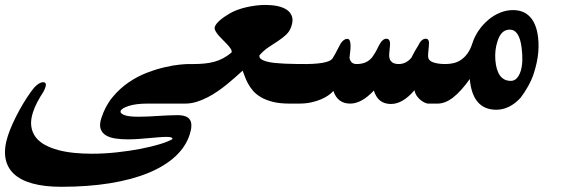

<svg xmlns="http://www.w3.org/2000/svg" viewBox="-156 -482 2252 763"><path d="M575.2 -70.3H430.7Q383.8 -70.3 355.5 -61Q327.1 -51.8 323.2 -40.5Q320.8 -32.2 337.2 -25.1Q353.5 -18.1 394.5 -18.1Q412.6 -18.1 432.1 -19Q451.7 -20 471.4 -21.2Q491.2 -22.5 511 -23.4Q530.8 -24.4 548.8 -24.4Q587.9 -24.4 599.1 -5.6Q610.4 13.2 598.1 51.8Q582.5 101.1 540.8 139.6Q499 178.2 433.8 205.1Q368.7 231.9 281.5 246.1Q194.3 260.3 87.4 260.3Q20.5 260.3 -27.1 247.1Q-74.7 233.9 -101.6 208.3Q-128.4 182.6 -134.5 145Q-140.6 107.4 -125 58.6Q-118.2 37.1 -106 10Q-93.8 -17.1 -78.9 -44.2Q-64 -71.3 -48.1 -95.5Q-32.2 -119.6 -18.6 -135.7Q1 -155.3 15.1 -155.3Q22 -155.3 24.9 -150.9Q27.8 -146.5 24.9 -136.7Q23.9 -133.3 22.2 -129.2Q20.5 -125 17.6 -119.1Q2.4 -95.7 -8.3 -75.2Q-19 -54.7 -24.9 -36.1Q-35.2 -4.4 -31.7 20Q-28.3 44.4 -14.4 62.7Q-0.5 81.1 22.7 93.8Q45.9 106.4 75.2 114.3Q104.5 122.1 138.7 125.5Q172.9 128.9 209 128.9Q257.8 128.9 307.4 123.5Q356.9 118.2 400.4 109.9Q443.8 101.6 477.8 91.3Q511.7 81.1 529.3 70.8Q530.8 62 506.8 62Q492.7 62 474.4 63.5Q456.1 64.9 435.5 66.9Q415 68.8 393.6 70.3Q372.1 71.8 351.6 71.8Q325.2 71.8 302.5 68.4Q279.8 64.9 264.6 55.7Q249.5 46.4 243.9 30Q238.3 13.7 246.6 -12.2Q262.2 -61 291.3 -95.9Q320.3 -130.9 355.5 -154.8Q390.6 -178.7 428.5 -193.1Q466.3 -207.5 499.5 -215.1Q532.7 -222.7 557.4 -225.1Q582 -227.5 591.3 -227.5H625Z M1027.8 -70.3H994.1Q955.6 -70.3 927.7 -77.4Q899.9 -84.5 880.6 -95.9Q861.3 -107.4 849.1 -121.8Q836.9 -136.2 829.1 -150.9Q821.3 -165.5 816.7 -178.7Q812 -191.9 808.1 -201.2Q796.4 -190.4 781 -176.8Q765.6 -163.1 747.8 -148.4Q730 -133.8 710 -119.9Q689.9 -106 668.5 -95Q647 -84 624.8 -77.1Q602.5 -70.3 580.1 -70.3H547.4L597.2 -227.5H611.3Q635.3 -227.5 656 -229.5Q676.8 -231.4 695.6 -236.6Q714.4 -241.7 731.2 -250.7Q748 -259.8 764.2 -273.4Q766.1 -279.8 761.2 -287.6Q756.3 -295.4 748.3 -304.2Q740.2 -313 730.5 -322.5Q720.7 -332 712.6 -341.3Q704.6 -350.6 700 -359.4Q695.3 -368.2 697.8 -375.5Q701.7 -387.2 717.3 -400.9Q732.9 -414.6 756.3 -428.2Q769.5 -436 786.4 -442.4Q803.2 -448.7 822.3 -453.1Q841.3 -457.5 861.1 -460Q880.9 -462.4 899.9 -462.4Q924.8 -462.4 946.8 -457.8Q968.8 -453.1 983.4 -443.4Q998 -433.6 1003.9 -417.7Q1009.8 -401.9 1002.4 -378.9Q996.1 -358.4 981.7 -344.7Q967.3 -331.1 949 -319.1Q930.7 -307.1 911.1 -294.2Q891.6 -281.2 875 -262.2Q873.5 -253.4 881.1 -247.6Q888.7 -241.7 902.6 -237.8Q916.5 -233.9 935.5 -231.9Q954.6 -230 975.8 -229Q997.1 -228 1019.5 -227.8Q1042 -227.5 1063 -227.5H1077.6Z M1577.6 -70.3H1544.4Q1541 -70.3 1533.2 -73.5Q1525.4 -76.7 1516.8 -83.3Q1508.3 -89.8 1501 -99.9Q1493.7 -109.9 1491.2 -123.5Q1444.3 -68.8 1397.9 -68.8Q1371.6 -68.8 1355 -81.8Q1338.4 -94.7 1329.6 -122.1Q1280.8 -70.3 1235.8 -70.3Q1185.5 -70.3 1168.9 -120.6Q1161.6 -112.3 1149.4 -103.5Q1137.2 -94.7 1120.1 -87.4Q1103 -80.1 1081.1 -75.2Q1059.1 -70.3 1032.7 -70.3H1000L1049.8 -227.5H1064Q1158.7 -229 1167.5 -253.4Q1168.5 -254.4 1175.3 -266.4Q1182.1 -278.3 1192.9 -299.8Q1199.7 -314 1208 -320.8Q1216.3 -327.6 1223.6 -327.6Q1231 -327.6 1233.9 -320.6Q1236.8 -313.5 1237.1 -302.5Q1237.3 -291.5 1235.8 -278.1Q1234.4 -264.6 1232.9 -252.4Q1234.9 -240.7 1241.7 -234.1Q1248.5 -227.5 1261.7 -227.5Q1280.3 -227.5 1295.4 -233.6Q1310.5 -239.7 1322.3 -253.4Q1326.2 -258.8 1333.3 -270Q1340.3 -281.2 1349.1 -299.8Q1363.3 -328.1 1379.4 -328.1Q1396.5 -328.1 1393.6 -299.8Q1391.6 -281.2 1390.9 -269.5Q1390.1 -257.8 1391.1 -254.4Q1395.5 -227.5 1428.7 -227.5Q1443.4 -227.5 1456.3 -234.1Q1469.2 -240.7 1479 -252.9Q1482.4 -259.3 1488 -270.3Q1493.7 -281.2 1505.4 -299.8Q1518.1 -328.1 1536.1 -328.1Q1551.8 -328.1 1548.3 -299.8Q1545.9 -279.8 1545.4 -268.3Q1544.9 -256.8 1545.9 -252.9Q1548.3 -239.7 1567.4 -233.6Q1586.4 -227.5 1613.3 -227.5H1627.4Z M1917 -291.5Q1908.2 -364.3 1869.6 -364.3Q1835 -364.3 1820.8 -317.4Q1815.4 -300.8 1813.2 -282.7Q1811 -264.6 1812.5 -243.2Q1819.3 -160.6 1874 -160.6Q1900.9 -160.6 1913.6 -200.7Q1918.9 -218.8 1919.7 -241.2Q1920.4 -263.7 1917 -291.5ZM1965.3 -190.4Q1961.4 -178.2 1955.6 -165Q1949.7 -151.9 1942.6 -139.2Q1935.5 -126.5 1928 -115Q1920.4 -103.5 1913.1 -93.8Q1891.6 -70.3 1867.2 -58.1Q1842.8 -45.9 1816.4 -45.9Q1721.7 -45.9 1710.9 -168Q1675.8 -118.7 1644.5 -94.5Q1613.3 -70.3 1583 -70.3H1550.3L1600.1 -227.5H1614.3Q1630.9 -227.5 1646.7 -231.2Q1662.6 -234.9 1676.5 -244.4Q1690.4 -253.9 1701.9 -269.8Q1713.4 -285.6 1721.2 -310.1Q1730 -337.4 1746.6 -361.3Q1763.2 -385.3 1784.7 -403.3Q1806.2 -421.4 1831.3 -431.6Q1856.4 -441.9 1882.3 -441.9Q1921.9 -441.9 1946.3 -418.9Q1970.7 -396 1979.5 -351.6Q1993.7 -277.8 1965.3 -190.4Z"/></svg>

Font: XB Zar
Style: Bold Italic
Weight: 700
Italic angle: -12°
Designer: Behnam
Foundry: Irmug
Version: Version 8.005 2009